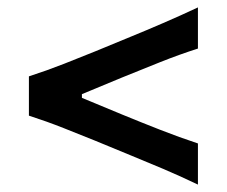

<svg xmlns="http://www.w3.org/2000/svg" viewBox="-20 -559 612 518"><path d="M514 -61Q466 -84 420 -103.5Q374 -123 333.5 -139.5L236.5 -179.5Q197 -195.5 151.5 -213.5Q106 -231.5 58 -247V-353Q106 -368.5 151.8 -386.5Q197.5 -404.5 237 -420.5L334 -460.5Q374.5 -477 420.2 -496.8Q466 -516.5 514 -539V-428Q464 -412 412.5 -391.5Q361 -371 309.5 -350L201 -305V-295L309.5 -250Q360.5 -229 412.2 -208.8Q464 -188.5 514 -172Z"/></svg>

Font: Commissioner Flair Medium
Style: Regular
Weight: 500
Designer: Kostas Bartsokas
Foundry: Kostas Bartsokas
Version: Version 1.000; ttfautohint (v1.8.3)